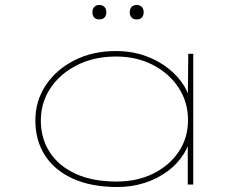

<svg xmlns="http://www.w3.org/2000/svg" viewBox="-20 -741 993 771"><path d="M452 10Q347 10 273 -23.5Q199 -57 160.5 -117Q122 -177 122 -257Q122 -336 164 -399Q206 -462 279 -499Q352 -536 445 -536Q510 -536 564 -516.5Q618 -497 657.5 -465Q697 -433 720 -395Q743 -357 744 -321L734 -320L736 -525H756V0H734V-192L748 -210Q743 -163 718 -123Q693 -83 652.5 -53Q612 -23 560.5 -6.5Q509 10 452 10ZM448 -12Q531 -12 595.5 -44Q660 -76 697.5 -131.5Q735 -187 735 -259Q735 -330 698 -387.5Q661 -445 595.5 -479.5Q530 -514 446 -514Q358 -514 289.5 -479.5Q221 -445 182.5 -387Q144 -329 144 -257Q144 -185 180 -129.5Q216 -74 284 -43Q352 -12 448 -12ZM529 -663Q515 -663 508 -671Q501 -679 501 -692Q501 -704 508 -712.5Q515 -721 529 -721Q542 -721 549.5 -713Q557 -705 557 -692Q557 -679 550 -671Q543 -663 529 -663ZM379 -663Q365 -663 358 -671Q351 -679 351 -692Q351 -704 358 -712.5Q365 -721 379 -721Q392 -721 399.5 -713Q407 -705 407 -692Q407 -679 400 -671Q393 -663 379 -663Z"/></svg>

Font: Lexend Zetta Thin
Style: Regular
Weight: 250
Version: Version 1.007